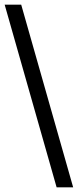

<svg xmlns="http://www.w3.org/2000/svg" viewBox="-20 -755 334 824"><path d="M294 49H223L0 -735H71Z"/></svg>

Font: Archivo
Style: Regular
Weight: 400
Designer: Hector Gatti
Foundry: Omnibus-Type
Version: Version 2.001